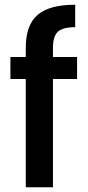

<svg xmlns="http://www.w3.org/2000/svg" viewBox="-20 -792 372 812"><path d="M89 -458H24V-551H89V-590Q89 -686 139 -729Q189 -772 298 -772V-677Q245 -677 224.5 -657.5Q204 -638 204 -590V-551H306V-458H204V0H89Z"/></svg>

Font: SVN-Poppins Medium
Style: Regular
Weight: 500
Designer: Ninad Kale (Devanagari), Jonny Pinhorn (Latin)
Foundry: Indian Type Foundry
Version: Version 3.002 2017; ttfautohint (v1.8.3)